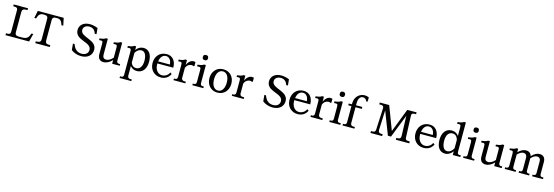

<svg xmlns="http://www.w3.org/2000/svg" viewBox="52 -2366 12194 4225"><g transform="rotate(15 6149.0 -254.0)"><path d="M234 -118V-580C234 -634 261 -658 323 -658H356V-700H30V-658H63C111 -658 132 -640 132 -600V-101C132 -61 111 -43 63 -43H30V0H568L614 -183H573L567 -169C541 -94 513 -45 393 -45H319C260 -45 234 -68 234 -118Z M925 -121V-584C925 -633 950 -656 1006 -656H1030C1108 -656 1138 -610 1157 -547L1162 -530H1204L1169 -700H579L544 -530H586L591 -547C610 -610 640 -656 718 -656H742C798 -656 823 -633 823 -584V-121C823 -67 798 -43 742 -43H709V0H1039V-43H1006C950 -43 925 -67 925 -121Z M1631 -551C1631 -610 1680 -660 1768 -660C1815 -660 1866 -642 1894 -595C1901 -584 1913 -559 1921 -538H1959L1946 -676C1888 -699 1823 -715 1765 -715C1614 -715 1532 -628 1532 -524C1532 -282 1900 -349 1900 -163C1900 -93 1847 -39 1754 -39C1663 -39 1610 -86 1584 -131C1572 -148 1562 -174 1549 -205H1512L1525 -61C1582 -15 1665 16 1756 16C1915 16 1999 -79 1999 -190C1999 -429 1631 -377 1631 -551Z M2226 -143V-506H2184C2153 -484 2126 -475 2047 -467V-429C2123 -435 2133 -430 2133 -363V-129C2133 -34 2184 16 2265 16C2322 16 2395 -13 2460 -84V0H2632V-38H2600C2570 -38 2553 -59 2553 -96V-506H2511C2480 -484 2453 -475 2374 -467V-429C2450 -435 2460 -430 2460 -363V-138C2409 -79 2351 -52 2308 -52C2255 -52 2226 -83 2226 -143Z M2871 164V-58C2907 -11 2960 15 3025 15C3154 15 3234 -88 3234 -251C3234 -421 3160 -516 3041 -516C2973 -516 2914 -482 2871 -424V-506H2829C2798 -484 2771 -475 2692 -467V-429C2768 -435 2778 -430 2778 -363V164C2778 201 2761 222 2731 222H2699V260H2966V222H2930C2893 222 2871 201 2871 164ZM2871 -135V-358C2906 -419 2954 -452 3010 -452C3081 -452 3130 -381 3130 -243C3130 -111 3073 -43 2990 -43C2934 -43 2892 -75 2871 -135Z M3314 -248C3314 -92 3421 15 3566 15C3675 15 3743 -38 3784 -119L3747 -145C3717 -75 3648 -38 3583 -38C3486 -38 3419 -124 3419 -248V-264H3782C3782 -418 3699 -516 3569 -516C3414 -516 3314 -404 3314 -248ZM3424 -312C3438 -409 3488 -471 3563 -471C3638 -471 3688 -405 3691 -312Z M4029 -99V-325C4057 -395 4109 -424 4159 -424C4174 -424 4191 -419 4207 -411L4222 -424V-509C4207 -514 4193 -516 4178 -516C4120 -516 4064 -472 4029 -392V-506H3987C3956 -484 3929 -475 3850 -467V-429C3926 -435 3936 -430 3936 -363V-96C3936 -59 3919 -38 3889 -38H3857V0H4128V-38H4096C4053 -38 4029 -60 4029 -99Z M4459 -96V-506H4417C4386 -484 4359 -475 4280 -467V-429C4356 -435 4366 -430 4366 -363V-96C4366 -59 4349 -38 4319 -38H4287V0H4538V-38H4506C4476 -38 4459 -59 4459 -96ZM4349 -658C4349 -623 4369 -603 4404 -603H4411C4447 -603 4467 -623 4467 -658V-665C4467 -700 4447 -720 4411 -720H4404C4369 -720 4349 -700 4349 -665Z M4859 -32C4771 -32 4714 -117 4714 -251C4714 -385 4771 -469 4859 -469C4947 -469 5004 -385 5004 -251C5004 -117 4947 -32 4859 -32ZM4609 -251C4609 -95 4712 15 4859 15C5006 15 5108 -95 5108 -251C5108 -407 5006 -516 4859 -516C4712 -516 4609 -407 4609 -251Z M5359 -99V-325C5387 -395 5439 -424 5489 -424C5504 -424 5521 -419 5537 -411L5552 -424V-509C5537 -514 5523 -516 5508 -516C5450 -516 5394 -472 5359 -392V-506H5317C5286 -484 5259 -475 5180 -467V-429C5256 -435 5266 -430 5266 -363V-96C5266 -59 5249 -38 5219 -38H5187V0H5458V-38H5426C5383 -38 5359 -60 5359 -99Z M5992 -551C5992 -610 6041 -660 6129 -660C6176 -660 6227 -642 6255 -595C6262 -584 6274 -559 6282 -538H6320L6307 -676C6249 -699 6184 -715 6126 -715C5975 -715 5893 -628 5893 -524C5893 -282 6261 -349 6261 -163C6261 -93 6208 -39 6115 -39C6024 -39 5971 -86 5945 -131C5933 -148 5923 -174 5910 -205H5873L5886 -61C5943 -15 6026 16 6117 16C6276 16 6360 -79 6360 -190C6360 -429 5992 -377 5992 -551Z M6434 -248C6434 -92 6541 15 6686 15C6795 15 6863 -38 6904 -119L6867 -145C6837 -75 6768 -38 6703 -38C6606 -38 6539 -124 6539 -248V-264H6902C6902 -418 6819 -516 6689 -516C6534 -516 6434 -404 6434 -248ZM6544 -312C6558 -409 6608 -471 6683 -471C6758 -471 6808 -405 6811 -312Z M7149 -99V-325C7177 -395 7229 -424 7279 -424C7294 -424 7311 -419 7327 -411L7342 -424V-509C7327 -514 7313 -516 7298 -516C7240 -516 7184 -472 7149 -392V-506H7107C7076 -484 7049 -475 6970 -467V-429C7046 -435 7056 -430 7056 -363V-96C7056 -59 7039 -38 7009 -38H6977V0H7248V-38H7216C7173 -38 7149 -60 7149 -99Z M7579 -96V-506H7537C7506 -484 7479 -475 7400 -467V-429C7476 -435 7486 -430 7486 -363V-96C7486 -59 7469 -38 7439 -38H7407V0H7658V-38H7626C7596 -38 7579 -59 7579 -96ZM7469 -658C7469 -623 7489 -603 7524 -603H7531C7567 -603 7587 -623 7587 -658V-665C7587 -700 7567 -720 7531 -720H7524C7489 -720 7469 -700 7469 -665Z M7715 -502V-462H7787V-96C7787 -59 7770 -38 7740 -38H7708V0H7979V-38H7947C7904 -38 7880 -59 7880 -96V-462H8023V-506H7880V-549C7880 -696 7950 -716 7986 -716C8024 -716 8056 -695 8082 -641L8107 -654V-747C8080 -759 8047 -768 8011 -768C7931 -768 7787 -715 7787 -513V-504Z M8731 -40H8802L9009 -569L9024 -121C9026 -65 9003 -43 8955 -43H8923V0H9228V-43H9195C9147 -43 9128 -61 9126 -101L9106 -600C9104 -640 9127 -658 9175 -658H9208V-700H8996L8788 -163L8584 -700H8369V-658H8402C8450 -658 8473 -640 8471 -600L8447 -101C8445 -61 8426 -43 8378 -43H8345V0H8611V-43H8579C8531 -43 8508 -67 8510 -121L8529 -563Z M9303 -248C9303 -92 9410 15 9555 15C9664 15 9732 -38 9773 -119L9736 -145C9706 -75 9637 -38 9572 -38C9475 -38 9408 -124 9408 -248V-264H9771C9771 -418 9688 -516 9558 -516C9403 -516 9303 -404 9303 -248ZM9413 -312C9427 -409 9477 -471 9552 -471C9627 -471 9677 -405 9680 -312Z M10313 -96V-767H10271C10240 -745 10213 -736 10134 -728V-690C10210 -696 10220 -691 10220 -624V-434C10184 -487 10129 -516 10060 -516C9931 -516 9850 -413 9850 -250C9850 -80 9925 15 10044 15C10115 15 10176 -23 10220 -85V0H10392V-38H10360C10330 -38 10313 -59 10313 -96ZM9955 -258C9955 -391 10011 -458 10095 -458C10158 -458 10202 -417 10220 -342V-154C10185 -86 10135 -49 10075 -49C10003 -49 9955 -121 9955 -258Z M10627 -96V-506H10585C10554 -484 10527 -475 10448 -467V-429C10524 -435 10534 -430 10534 -363V-96C10534 -59 10517 -38 10487 -38H10455V0H10706V-38H10674C10644 -38 10627 -59 10627 -96ZM10517 -658C10517 -623 10537 -603 10572 -603H10579C10615 -603 10635 -623 10635 -658V-665C10635 -700 10615 -720 10579 -720H10572C10537 -720 10517 -700 10517 -665Z M10930 -143V-506H10888C10857 -484 10830 -475 10751 -467V-429C10827 -435 10837 -430 10837 -363V-129C10837 -34 10888 16 10969 16C11026 16 11099 -13 11164 -84V0H11336V-38H11304C11274 -38 11257 -59 11257 -96V-506H11215C11184 -484 11157 -475 11078 -467V-429C11154 -435 11164 -430 11164 -363V-138C11113 -79 11055 -52 11012 -52C10959 -52 10930 -83 10930 -143Z M11575 -96V-372C11623 -424 11669 -449 11711 -449C11763 -449 11793 -417 11793 -357V-96C11793 -58 11777 -38 11746 -38H11719V0H11960V-38H11933C11901 -38 11886 -58 11886 -96V-371V-372C11934 -424 11980 -449 12021 -449C12074 -449 12103 -417 12103 -357V-96C12103 -59 12086 -38 12056 -38H12027V0H12275V-38H12243C12213 -38 12196 -59 12196 -96V-371C12196 -466 12145 -516 12064 -516C12004 -516 11945 -487 11881 -419C11866 -483 11820 -516 11753 -516C11696 -516 11637 -489 11575 -425V-506H11533C11502 -484 11475 -475 11396 -467V-429C11472 -435 11482 -430 11482 -363V-96C11482 -59 11465 -38 11435 -38H11403V0H11652V-38H11622C11592 -38 11575 -59 11575 -96Z"/></g></svg>

Font: LT Superior Serif Medium
Style: Regular
Weight: 500
Designer: Daniel Lyons
Foundry: LyonsType
Version: Version 2.120;FEAKit 1.0